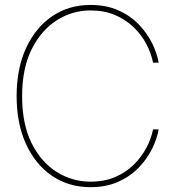

<svg xmlns="http://www.w3.org/2000/svg" viewBox="-20 -756 714 784"><path d="M349.6 8.3Q260.3 8.3 192.1 -38.3Q124 -85 85.9 -168.5Q47.9 -252 47.9 -363.3Q47.9 -475.1 85.9 -558.6Q124 -642.1 192.1 -689Q260.3 -735.8 349.6 -735.8Q413.6 -735.8 462.6 -714.1Q511.7 -692.4 546.1 -656.7Q580.6 -621.1 600.8 -580.1Q621.1 -539.1 627.9 -500H605Q597.7 -537.6 578.1 -575.2Q558.6 -612.8 526.6 -644Q494.6 -675.3 450.4 -694.3Q406.2 -713.4 349.6 -713.4Q274.9 -713.4 211.4 -672.9Q147.9 -632.3 109.1 -554.4Q70.3 -476.6 70.3 -363.3Q70.3 -249 109.1 -171.4Q147.9 -93.8 211.4 -54Q274.9 -14.2 349.6 -14.2Q406.2 -14.2 450.4 -33.2Q494.6 -52.2 526.4 -83.7Q558.1 -115.2 577.9 -152.8Q597.7 -190.4 605 -227.5H627.9Q621.1 -189 600.8 -147.9Q580.6 -106.9 546.1 -71.3Q511.7 -35.6 462.6 -13.7Q413.6 8.3 349.6 8.3Z"/></svg>

Font: Inter 28pt Thin
Style: Regular
Weight: 250
Designer: Rasmus Andersson
Foundry: rsms
Version: Version 4.001;git-66647c0bb